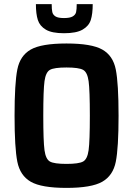

<svg xmlns="http://www.w3.org/2000/svg" viewBox="-20 -908 649 936"><path d="M51 -344Q51 -502 64.5 -569.5Q78 -637 130 -666.5Q182 -696 304 -696Q426 -696 478.5 -666.5Q531 -637 544.5 -569Q558 -501 558 -344Q558 -187 544.5 -119.5Q531 -52 478.5 -22Q426 8 304 8Q182 8 130 -22Q78 -52 64.5 -119.5Q51 -187 51 -344ZM418 -344Q418 -468 412 -512Q406 -556 385 -567.5Q364 -579 304 -579Q244 -579 223.5 -567.5Q203 -556 197 -512.5Q191 -469 191 -344Q191 -219 197 -175.5Q203 -132 223.5 -120.5Q244 -109 304 -109Q364 -109 385 -120.5Q406 -132 412 -176Q418 -220 418 -344ZM155 -888H232Q232 -862 235 -849Q238 -836 250.5 -828Q263 -820 292 -820Q321 -820 334.5 -828Q348 -836 351 -849Q354 -862 354 -888H432Q432 -840 422.5 -810.5Q413 -781 382.5 -763.5Q352 -746 292 -746Q233 -746 203.5 -763.5Q174 -781 164.5 -810.5Q155 -840 155 -888Z"/></svg>

Font: Saira Semi Condensed SemiBold
Style: Regular
Weight: 600
Width: 4
Designer: Hector Gatti with collaboration of the Omnibus-Type team
Foundry: Omnibus-Type
Version: Version 1.001; ttfautohint (v1.8)